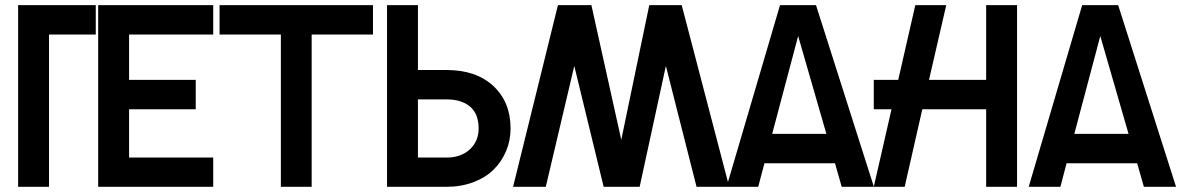

<svg xmlns="http://www.w3.org/2000/svg" viewBox="-20 -720 4553 740"><path d="M49.8 -700.2H349.1V-586.9H168.9V0H49.8Z M358.4 0V-700.2H801.8V-586.9H477.5V-412.1H734.4V-298.8H477.5V-112.8H801.8V0Z M1062.5 0V-586.9H826.2V-700.2H1417.5V-586.9H1181.2V0Z M1471.7 -700.2H1590.8V-450.2H1700.7Q1815.4 -450.2 1881.6 -388.4Q1947.8 -326.7 1947.8 -225.1Q1947.8 -178.7 1930.7 -137.9Q1913.6 -97.2 1882.6 -66.4Q1851.6 -35.6 1804.4 -17.8Q1757.3 0 1700.7 0H1471.7ZM1590.8 -112.8H1701.7Q1756.3 -112.8 1790.5 -144Q1824.7 -175.3 1824.7 -225.1Q1824.7 -281.2 1791.7 -309.1Q1758.8 -336.9 1701.7 -336.9H1590.8Z M1957.5 0 2130.4 -700.2H2259.3L2374.5 -181.2L2482.4 -700.2H2607.4L2790.5 0H2664.6L2546.4 -465.8L2445.3 0H2306.6L2193.4 -465.8L2083.5 0Z M2780.3 0 2986.3 -700.2H3125L3348.1 0H3224.1L3198.2 -90.8H2926.3L2902.3 0ZM2956.1 -204.1H3165L3056.2 -581.1Z M3780.8 0V-298.8H3534.7L3466.8 0H3347.7L3416 -298.8H3347.7V-412.1H3441.9L3507.8 -700.2H3627L3560.5 -412.1H3780.8V-700.2H3899.9V0Z M3944.8 0 4150.9 -700.2H4289.6L4512.7 0H4388.7L4362.8 -90.8H4090.8L4066.9 0ZM4120.6 -204.1H4329.6L4220.7 -581.1Z"/></svg>

Font: Cakra Normal
Style: Regular
Weight: 400
Designer: Lucia Kollert, Vojtech Kollert
Foundry: OoM Type
Version: Version 1.000;Glyphs 3.1.1 (3148)